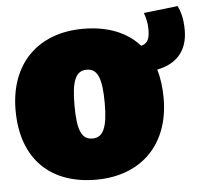

<svg xmlns="http://www.w3.org/2000/svg" viewBox="-48 -662 775 734"><g transform="rotate(-5 339.5 -295.0)"><path d="M679 -518C679 -566 669 -593 660 -612L529 -597C536 -577 541 -559 541 -533C541 -497 533 -479 508 -473C458 -529 384 -557 292 -557C117 -557 8 -446 8 -269C8 -79 120 22 292 22C467 22 576 -90 576 -266C576 -307 571 -345 561 -377C634 -391 679 -437 679 -518ZM292 -136C251 -136 234 -170 234 -269C234 -362 250 -400 292 -400C333 -400 350 -365 350 -266C350 -174 333 -136 292 -136Z"/></g></svg>

Font: Fira Sans Ultra
Style: Regular
Weight: 950
Designer: Carrois Corporate & Edenspiekermann AG
Foundry: Carrois Corporate GbR & Edenspiekermann AG
Version: Version 4.203;PS 004.203;hotconv 1.0.88;makeotf.lib2.5.64775